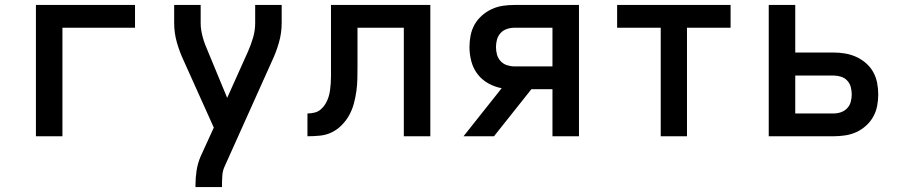

<svg xmlns="http://www.w3.org/2000/svg" viewBox="-20 -550 3640 775"><path d="M125 0V-530H525V-438H232V0Z M769 205V198Q769 168 773.5 138.5Q778 109 790 81L843 -35L722 -304Q705 -340 694 -378.5Q683 -417 683 -457V-530H790V-456Q790 -441 792.5 -426.5Q795 -412 799 -397.5Q803 -383 808.5 -369Q814 -355 820 -341L897 -155L981 -342Q993 -369 1001.5 -398Q1010 -427 1010 -457V-530H1117V-457Q1117 -417 1106 -378.5Q1095 -340 1078 -304L888 119Q879 137 877.5 157.5Q876 178 876 198V205Z M1221 0V-92Q1235 -92 1249.5 -95.5Q1264 -99 1275 -108.5Q1286 -118 1293.5 -130.5Q1301 -143 1305.5 -156.5Q1310 -170 1312 -184.5Q1314 -199 1315 -213.5Q1316 -228 1316 -242Q1316 -256 1316 -271Q1316 -274 1316 -277Q1316 -280 1316 -283V-530H1717V0H1610V-438H1423V-283Q1423 -258 1422.5 -232.5Q1422 -207 1418.5 -182Q1415 -157 1408.5 -132.5Q1402 -108 1390 -86Q1378 -64 1360 -45.5Q1342 -27 1319.5 -16Q1297 -5 1271.5 -2.5Q1246 0 1221 0Z M1851 0 2005 -194Q1977 -199 1951 -213.5Q1925 -228 1907.5 -251Q1890 -274 1882.5 -302.5Q1875 -331 1875 -360Q1875 -383 1879.5 -406.5Q1884 -430 1895.5 -450.5Q1907 -471 1925 -487Q1943 -503 1964.5 -513Q1986 -523 2009 -526.5Q2032 -530 2056 -530H2317V0H2210V-190H2125L1974 0ZM2210 -282V-438H2056Q2041 -438 2026 -433Q2011 -428 2000.5 -416.5Q1990 -405 1986 -390Q1982 -375 1982 -360Q1982 -345 1986 -330Q1990 -315 2000.5 -303.5Q2011 -292 2026 -287Q2041 -282 2056 -282Z M2647 0V-438H2471V-530H2929V-438H2753V0Z M3083 0V-530H3190V-338H3345Q3368 -338 3391.5 -334Q3415 -330 3436 -320.5Q3457 -311 3475 -295.5Q3493 -280 3504.5 -259.5Q3516 -239 3520.5 -215.5Q3525 -192 3525 -169Q3525 -145 3520.5 -122Q3516 -99 3504.5 -78.5Q3493 -58 3475 -42Q3457 -26 3436 -16.5Q3415 -7 3391.5 -3.5Q3368 0 3345 0ZM3190 -92H3345Q3360 -92 3374.5 -97Q3389 -102 3399.5 -113Q3410 -124 3414 -139Q3418 -154 3418 -169Q3418 -184 3414 -199Q3410 -214 3399.5 -225Q3389 -236 3374.5 -240.5Q3360 -245 3345 -245H3190Z"/></svg>

Font: Iosevka Curly SmBdEx
Style: Regular
Weight: 600
Width: 7
Monospace: yes
Designer: Belleve Invis
Foundry: Belleve Invis
Version: Version 11.1.0; ttfautohint (v1.8.3)